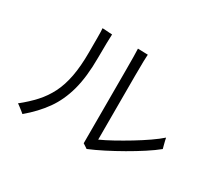

<svg xmlns="http://www.w3.org/2000/svg" viewBox="-131 -939 1262 1146"><g transform="rotate(30 500.0 -365.5)"><path d="M559 -35Q555 -38 542.5 -46Q530 -54 527 -56V-558Q527 -617 526.5 -653Q526 -689 525 -707Q530 -707 545 -706.5Q560 -706 575 -705.5Q590 -705 594 -705Q593 -689 592 -659Q591 -629 591 -558V-118Q629 -135 677 -161.5Q725 -188 774.5 -218Q824 -248 866.5 -277.5Q909 -307 936 -331Q937 -325 940.5 -310Q944 -295 948 -280.5Q952 -266 953 -262Q920 -235 871.5 -203.5Q823 -172 768 -140.5Q713 -109 659 -81.5Q605 -54 559 -35ZM123 -24Q119 -28 108 -36.5Q97 -45 85.5 -54Q74 -63 68 -66Q122 -109 162 -153Q202 -197 229 -250.5Q256 -304 269.5 -375Q283 -446 283 -542Q283 -595 283 -642Q283 -689 281 -707Q288 -707 302 -706Q316 -705 330 -704Q344 -703 349 -703Q348 -687 347 -641.5Q346 -596 346 -541Q346 -410 321 -317.5Q296 -225 246.5 -155.5Q197 -86 123 -24Z"/></g></svg>

Font: Zen Kaku Gothic Antique
Style: Regular
Weight: 400
Designer: Yoshimichi Ohira
Foundry: Positype
Version: Version 1.001